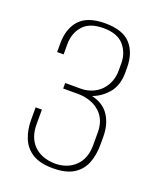

<svg xmlns="http://www.w3.org/2000/svg" viewBox="-117 -669 623 751"><g transform="rotate(20 194.5 -293.5)"><path d="M192 8Q138 8 106.5 -12Q75 -32 61.5 -66Q48 -100 48 -140V-193H74V-132Q74 -77 105 -45.5Q136 -14 192 -12Q245 -12 277.5 -43.5Q310 -75 310 -131V-184Q310 -237 277 -267Q244 -297 190 -299H124V-322H190Q216 -322 240 -333Q264 -344 280 -365Q292 -381 298 -399.5Q304 -418 304 -439V-469Q304 -513 277 -544Q250 -575 192 -575Q134 -575 107 -544Q80 -513 80 -468V-425H53V-460Q53 -523 86 -559Q119 -595 192 -595Q265 -595 298 -559Q331 -523 331 -460V-441Q331 -388 304.5 -356Q278 -324 240 -310Q289 -299 312.5 -263Q336 -227 336 -176V-140Q336 -100 323 -66Q310 -32 278.5 -12Q247 8 192 8Z"/></g></svg>

Font: Alumni Sans Thin Thin
Style: Regular
Weight: 250
Version: Version 1.018